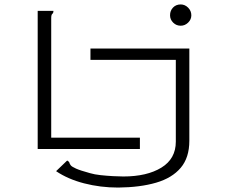

<svg xmlns="http://www.w3.org/2000/svg" viewBox="-20 -672 1040 866"><path d="M795 -556Q775 -556 761 -570Q747 -584 747 -603Q747 -624 760.5 -638Q774 -652 795 -652Q814 -652 828.5 -637.5Q843 -623 843 -603Q843 -584 828.5 -570Q814 -556 795 -556ZM150 0V-623H221Q221 -613 216 -609.5Q211 -606 211 -590V-51H611V0ZM513 174Q433 174 359.5 155Q286 136 233 100L283 52Q292 57 293 62Q294 67 299 73.5Q304 80 323 88.5Q342 97 386 109Q406 115 434 118Q462 121 490 122.5Q518 124 536 124Q643 124 708 84Q773 44 773 -33V-402H388V-453H834V-37Q834 39 795 85Q756 131 684 152Q612 173 513 174Z"/></svg>

Font: Inconsolata UltraExpanded Light
Style: Regular
Weight: 300
Width: 9
Monospace: yes
Designer: Raph Levien, Cyreal, Brenton Simpson
Foundry: Raph Levien, Cyreal, Google
Version: Version 3.001; ttfautohint (v1.8.2.53-6de2)